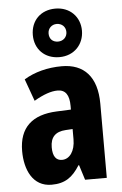

<svg xmlns="http://www.w3.org/2000/svg" viewBox="-58 -883 594 934"><g transform="rotate(-5 239.0 -416.0)"><path d="M248 -605C320 -605 368 -657 368 -724C368 -792 319 -842 248 -842C176 -842 128 -793 128 -723C128 -654 176 -605 248 -605ZM248 -681C220 -681 205 -699 205 -724C205 -749 224 -767 248 -767C274 -767 292 -749 292 -724C292 -699 273 -681 248 -681ZM255 -560C185 -560 121 -543 70 -512L109 -404C155 -431 193 -444 224 -444C263 -444 281 -417 281 -364V-346L211 -343C92 -338 27 -281 27 -165C27 -76 63 10 156 10C222 10 259 -17 294 -73H297L320 0H426V-362C426 -494 363 -560 255 -560ZM247 -249 281 -251V-201C281 -143 254 -106 217 -106C188 -106 172 -127 172 -171C172 -221 197 -246 247 -249Z"/></g></svg>

Font: Noto Sans Armenian ExtraCondensed ExtraBold
Style: Regular
Weight: 800
Width: 2
Designer: Monotype Design Team
Foundry: Monotype Imaging Inc.
Version: Version 2.008